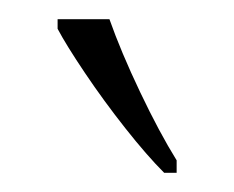

<svg xmlns="http://www.w3.org/2000/svg" viewBox="-20 -786 244 200"><path d="M151 -606Q133 -624 110.5 -652.5Q88 -681 68.5 -710Q49 -739 40 -756V-766H94Q106 -732 126 -690Q146 -648 164 -619V-606Z"/></svg>

Font: Noto Serif Bengali ExtraCondensed ExtraLight
Style: Regular
Weight: 200
Width: 2
Designer: Juan Bruce, Universal Thirst, Indian Type Foundry and the Monotype Design Team.
Foundry: Monotype Imaging Inc.
Version: Version 2.003; ttfautohint (v1.8.4.7-5d5b)